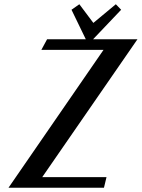

<svg xmlns="http://www.w3.org/2000/svg" viewBox="-20 -885 668 905"><path d="M468 -650 20 0H470L482 -50H179L628 -700H418.8L551 -839L526 -865L420 -777L354 -865L317 -839L384.4 -700H202L175 -650Z"/></svg>

Font: Pfennig
Style: BoldItalic
Weight: 700
Italic angle: -13°
Version: Version 20100423